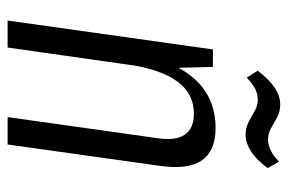

<svg xmlns="http://www.w3.org/2000/svg" viewBox="-146 -611 757 505"><g transform="rotate(90 232.5 -358.5)"><path d="M343 -391Q351 -441 334.5 -465.5Q318 -490 279 -490Q226 -490 194 -446Q162 -402 149 -314L109 -248L117 -306Q133 -427 183.5 -487Q234 -547 317 -547Q377 -547 402 -510.5Q427 -474 416 -399L360 0H288ZM110 -540H156L160 -387L105 0H34ZM166 -658Q188 -687 210 -702Q232 -717 254 -717Q274 -717 288.5 -709Q303 -701 317 -693Q331 -685 346 -685Q361 -685 375.5 -692Q390 -699 405 -714L422 -684Q401 -655 378.5 -640.5Q356 -626 334 -626Q316 -626 300.5 -634Q285 -642 271.5 -650Q258 -658 242 -658Q227 -658 213.5 -651Q200 -644 184 -629Z"/></g></svg>

Font: Pathway Extreme Condensed Light
Style: Italic
Weight: 300
Width: 3
Italic angle: -8°
Version: Version 1.001;gftools[0.9.26]